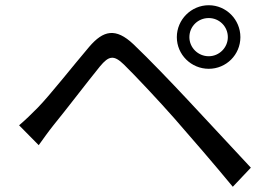

<svg xmlns="http://www.w3.org/2000/svg" viewBox="-20 -742 1040 734"><path d="M704 -600C704 -641 737 -673 778 -673C818 -673 851 -641 851 -600C851 -560 818 -527 778 -527C737 -527 704 -560 704 -600ZM656 -600C656 -533 711 -479 778 -479C845 -479 899 -533 899 -600C899 -667 845 -722 778 -722C711 -722 656 -667 656 -600ZM53 -263 128 -187C143 -208 165 -239 185 -264C231 -320 314 -429 362 -488C396 -529 415 -533 454 -495C496 -454 589 -355 647 -289C711 -216 799 -114 870 -28L939 -101C862 -183 762 -292 695 -363C636 -426 551 -515 490 -573C422 -637 375 -626 321 -563C258 -489 171 -378 124 -330C97 -303 79 -285 53 -263Z"/></svg>

Font: Source Han Sans KR
Style: Regular
Weight: 400
Designer: Ryoko NISHIZUKA 西塚涼子 (kana, bopomofo & ideographs); Paul D. Hunt (Latin, Greek & Cyrillic); Sandoll Communications 산돌커뮤니
Foundry: Adobe
Version: Version 2.004;hotconv 1.0.118;makeotfexe 2.5.65603